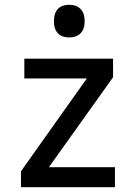

<svg xmlns="http://www.w3.org/2000/svg" viewBox="-20 -785 570 805"><path d="M270 -628C310 -628 335 -651 335 -696C335 -743 309 -765 270 -765C231 -765 206 -743 206 -696C206 -650 231 -628 270 -628ZM68 0H462V-84H185L454 -461V-539H82V-456H344L68 -67Z"/></svg>

Font: Noto Sans Mono Condensed Medium
Style: Regular
Weight: 500
Width: 3
Designer: Monotype Design Team
Foundry: Monotype Imaging Inc.
Version: Version 2.014